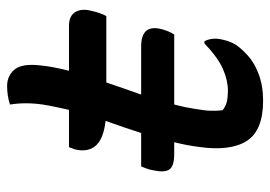

<svg xmlns="http://www.w3.org/2000/svg" viewBox="-130 -618 760 540"><g transform="rotate(-90 250.0 -348.0)"><path d="M52 -331H146Q154 -356 162.5 -381Q171 -406 180 -431Q129 -437 110 -459Q91 -481 100 -518Q102 -523 103.5 -526.5Q105 -530 106 -534H211Q215 -552 219 -570.5Q223 -589 226 -608Q233 -656 226 -700Q251 -708 278 -708Q307 -708 324.5 -687Q342 -666 336 -614Q334 -594 330 -574Q326 -554 321 -534H447Q476 -534 486.5 -515.5Q497 -497 489 -469Q487 -459 483.5 -449Q480 -439 475 -429H288Q280 -405 271.5 -380.5Q263 -356 254 -331H389Q455 -331 437 -270Q434 -260 431 -253Q428 -246 423 -238H226Q218 -208 214 -181Q209 -153 208.5 -135Q208 -117 210 -102Q221 -93 234 -90Q247 -87 265 -87Q294 -87 326 -101Q358 -115 398 -153H404Q416 -130 408 -100Q404 -82 396 -68Q388 -54 369 -36Q347 -14 313 -1Q279 12 237 12Q152 12 123 -35Q94 -82 107 -170Q111 -202 120 -238H87Q53 -238 43.5 -251.5Q34 -265 41 -297Q43 -308 46 -316Q49 -324 52 -331Z"/></g></svg>

Font: Recursive Sn Csl St Med
Style: Italic
Weight: 500
Italic angle: -15°
Version: Version 1.079;hotconv 1.0.112;makeotfexe 2.5.65598; ttfautoh